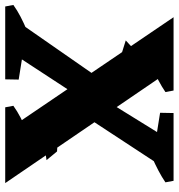

<svg xmlns="http://www.w3.org/2000/svg" viewBox="4 -708 702 755"><g transform="rotate(90 355.5 -331.0)"><path d="M495.2 0 46.2 -662H247L698.5 0ZM4 0 -2 -32Q19.5 -47.5 44.6 -60.5Q69.8 -73.5 97 -85L106 0ZM150.5 0 153.5 -75 291.5 -53 290.5 0ZM29.2 0 301.8 -392 394.2 -344 169.2 0ZM400.5 0 394.5 -32Q416 -47.5 441.1 -60.5Q466.2 -73.5 493.5 -85L502.5 0ZM245.2 -440.2 137.5 -474 177.8 -511.2 282.5 -499.5ZM502.5 -146.8 467.2 -210 574 -203.8 608.2 -162.5ZM241.5 -577 232.5 -662H334.5L340.5 -630Q319.2 -615.5 294.4 -602.5Q269.5 -589.5 241.5 -577ZM453.5 -342.2 360.5 -375.2 538 -662H663.2ZM560 -587 422 -609 423 -662H563ZM596.5 -577 587.5 -662H689.5L695.5 -630Q674.2 -615.5 649.4 -602.5Q624.5 -589.5 596.5 -577Z"/></g></svg>

Font: Eczar
Style: Regular
Weight: 400
Designer: Vaibhav Singh
Foundry: Rosetta Type Foundry
Version: Version 2.000